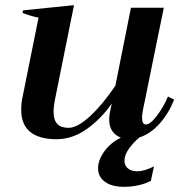

<svg xmlns="http://www.w3.org/2000/svg" viewBox="-20 -528 693 742"><path d="M461 93Q461 112 474.5 123Q488 134 510 134Q538 134 575 115L563 171Q542 182 515 188Q488 194 460 194Q412 194 385.5 174.5Q359 155 359 123Q359 90 383.5 56.5Q408 23 447 4Q426 -4 414 -21.5Q402 -39 402 -66Q402 -80 405 -95L412 -128Q371 -69 315.5 -29.5Q260 10 198 10Q132 10 97 -18Q62 -46 62 -104Q62 -130 67 -152L129 -460Q101 -465 67 -478L69 -488L266 -508L195 -156Q187 -118 187 -97Q187 -64 201.5 -49Q216 -34 245 -34Q279 -34 327.5 -78.5Q376 -123 426 -197L486 -498H613L532 -101Q529 -86 529 -73Q529 -47 544 -47Q561 -47 587 -81.5Q613 -116 629 -155L653 -143Q632 -90 597 -50.5Q562 -11 519 3Q495 23 478 47Q461 71 461 93Z"/></svg>

Font: Trirong SemiBold
Style: Italic
Weight: 600
Italic angle: -12°
Designer: Katatrad Team
Foundry: CadsonDemak
Version: Version 1.001